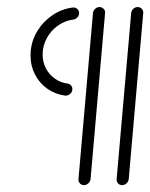

<svg xmlns="http://www.w3.org/2000/svg" viewBox="-20 -539 437 559"><path d="M68.9 -377Q68.9 -384.8 69.3 -388.9Q71.9 -421.1 88.9 -448.9Q105.9 -476.7 132.8 -494.8Q159.6 -513 191.1 -517Q198.9 -518.1 204.6 -513.3Q210.4 -508.5 210.4 -500.7Q210.4 -494.1 205.6 -488.7Q200.7 -483.3 194.1 -482.2Q169.6 -479.3 148.9 -464.6Q128.1 -450 116.1 -427.6Q104.1 -405.2 104.1 -380Q104.1 -358.5 113.5 -340.2Q123 -321.9 139.8 -310Q156.7 -298.1 177.4 -295.6Q183.3 -294.4 187 -290Q190.7 -285.6 190.7 -279.6Q190.7 -270.7 183.7 -265.2Q176.7 -259.6 168.9 -260.7Q140 -264.8 117.2 -281.1Q94.4 -297.4 81.7 -322.4Q68.9 -347.4 68.9 -377ZM224.4 0Q217 0 212.4 -5.4Q207.8 -10.7 208.5 -17.8L250.7 -501.1Q251.5 -508.1 257 -513.3Q262.6 -518.5 269.6 -518.5Q276.7 -518.5 281.7 -513.3Q286.7 -508.1 285.9 -501.1L243.7 -17.8Q243 -10.4 237.2 -5.2Q231.5 0 224.4 0ZM335.6 0Q328.1 0 323.5 -5.4Q318.9 -10.7 319.6 -17.8L361.9 -501.1Q362.6 -508.1 368.1 -513.3Q373.7 -518.5 380.7 -518.5Q387.8 -518.5 392.8 -513.3Q397.8 -508.1 397 -501.1L354.8 -17.8Q354.1 -10.4 348.3 -5.2Q342.6 0 335.6 0Z"/></svg>

Font: 26F Galaxy Sans Light
Style: Italic
Weight: 300
Italic angle: -5°
Designer: C₂₉H₂₅N₃O₅
Version: Version 1.200